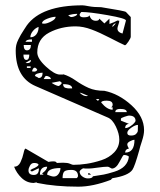

<svg xmlns="http://www.w3.org/2000/svg" viewBox="-20 -682 600 721"><path d="M120 5Q118 3 116 3Q114 3 111 4Q108 5 107 5Q81 5 61.5 -13.5Q42 -32 33 -56Q49 -56 57 -73Q65 -90 68.5 -107Q72 -124 76 -124L162 -74Q171 -76 180 -76Q192 -76 193 -70Q194 -70 202.5 -70.5Q211 -71 217 -71Q234 -71 243 -67Q252 -63 255 -63Q279 -63 305.5 -67Q332 -71 361 -80.5Q390 -90 409 -110Q428 -130 428 -158Q428 -180 415 -207Q402 -234 384 -241L113 -359Q39 -391 39 -492Q39 -503 41 -512.5Q43 -522 49 -534Q55 -546 58 -551Q61 -556 70.5 -571Q80 -586 81 -587Q136 -662 290 -662Q296 -662 314 -658.5Q332 -655 360 -655Q449 -641 453 -637L471 -618V-544Q471 -539 462 -525.5Q453 -512 449 -512Q433 -519 393.5 -539.5Q354 -560 323 -571.5Q292 -583 264 -583Q209 -583 164.5 -559.5Q120 -536 120 -485Q120 -462 152.5 -432Q185 -402 205 -402Q207 -402 210 -402Q213 -402 216 -402L218 -403Q241 -396 264.5 -379.5Q288 -363 312.5 -352Q337 -341 372 -341Q426 -330 473.5 -287Q521 -244 521 -193Q521 -176 513 -152Q505 -128 503 -118Q486 -57 477 -44Q461 -22 403 -13Q402 -13 399.5 -10.5Q397 -8 397 -7Q329 19 274 19Q188 19 120 5ZM248 -44Q227 -44 221 -37.5Q215 -31 215 -13H267Q270 -13 273 -20Q273 -44 248 -44ZM279 -38Q279 -27 289 -19.5Q299 -12 310 -12Q327 -12 329 -20Q356 -24 369.5 -26.5Q383 -29 409 -37Q435 -45 448.5 -59.5Q462 -74 464 -94Q457 -100 445 -100Q442 -100 429 -74.5Q416 -49 400 -49L394 -52Q388 -56 384 -56Q371 -56 346.5 -52.5Q322 -49 313 -49Q295 -49 292 -50Q281 -44 279 -38ZM157 -26Q174 -19 182 -19Q193 -19 200 -29Q207 -39 207 -51Q157 -51 157 -26ZM87 -42Q87 -25 107 -25Q126 -25 126 -48V-49L125 -50Q122 -49 100 -38L98 -39Q96 -40 95 -40V-44L102 -48Q110 -51 116.5 -55Q123 -59 125 -63Q123 -70 108 -70Q98 -70 92.5 -60Q87 -50 87 -42ZM157 -56Q130 -56 130 -26H144L138 -31Q157 -44 157 -56ZM311 -31Q313 -32 314 -32Q316 -32 322 -26H311ZM464 -124Q450 -122 450 -109Q485 -109 485 -157Q478 -157 468 -151.5Q458 -146 458 -140Q458 -134 464 -124ZM458 -183Q458 -173 472 -173Q485 -173 491 -179Q497 -185 497.5 -190.5Q498 -196 498 -213Q488 -213 473 -202.5Q458 -192 458 -183ZM464 -217Q450 -215 450 -201Q459 -201 469 -207.5Q479 -214 484 -220Q489 -226 489 -228Q489 -248 464 -248Q461 -248 447.5 -243.5Q434 -239 434 -236V-229ZM431 -273Q413 -273 413 -261H456Q456 -273 431 -273ZM360 -297Q382 -270 403 -270V-279H397Q403 -282 403 -289Q403 -304 381 -304Q361 -304 360 -297ZM340 -310 348 -303 353 -310ZM279 -334Q292 -321 305 -321Q306 -321 308 -321.5Q310 -322 311 -322Q285 -334 279 -334ZM217 -366Q217 -363 217.5 -361Q218 -359 219 -357.5Q220 -356 221.5 -354.5Q223 -353 224.5 -352.5Q226 -352 228.5 -351.5Q231 -351 233 -350.5Q235 -350 237.5 -350Q240 -350 242 -350Q244 -350 247 -350Q250 -350 251 -350Q251 -366 217 -366ZM174 -371Q177 -368 186.5 -363.5Q196 -359 200 -359Q202 -359 207 -363.5Q212 -368 212 -371L205 -377ZM153 -397Q150 -397 144 -385H171Q171 -390 165 -393.5Q159 -397 153 -397ZM112 -399 111 -398Q111 -397 113.5 -395.5Q116 -394 119.5 -392.5Q123 -391 125 -389Q140 -389 140 -409Q131 -409 121.5 -406Q112 -403 112 -399ZM110 -428Q104 -428 100 -414H103Q106 -413 107 -413Q117 -413 120 -420Q115 -428 110 -428ZM81 -433V-427H95V-433ZM95 -457 76 -446 81 -445Q96 -445 96 -455ZM68 -477Q68 -457 79 -457Q90 -457 90 -477ZM69 -513Q69 -493 81 -493Q96 -493 96 -513ZM100 -534Q78 -534 76 -525H100ZM125 -581Q113 -577 103.5 -565.5Q94 -554 94 -542Q108 -542 116.5 -553Q125 -564 125 -581ZM421 -575Q421 -561 440 -556L453 -605Q453 -613 384.5 -625Q316 -637 286 -637Q285 -637 282 -633Q279 -629 279 -627Q279 -617 294 -617Q315 -617 316 -625Q321 -604 340 -604Q352 -604 353 -612L372 -594L391 -612V-592L396 -594Q400 -595 407.5 -598.5Q415 -602 421 -605Q422 -605 424.5 -604.5Q427 -604 428 -604Q428 -599 424.5 -589Q421 -579 421 -575ZM412 -594Q409 -593 405.5 -589.5Q402 -586 402 -583Q403 -582 403 -581L415 -594ZM189 -619Q176 -619 157 -611.5Q138 -604 138 -595Q138 -593 146 -593Q156 -593 172.5 -601.5Q189 -610 189 -619ZM236 -625Q243 -618 248 -618Q254 -618 262 -621.5Q270 -625 270 -630Q254 -630 236 -625Z"/></svg>

Font: CabinSketch
Style: Regular
Weight: 400
Designer: Pablo Impallari
Foundry: Pablo Impallari. www.impallari.com Igino Marini. www.ikern.com
Version: Version 1.002